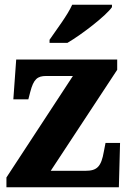

<svg xmlns="http://www.w3.org/2000/svg" viewBox="-20 -786 542 806"><path d="M188 -619V-606H263C326 -643 426 -721 450 -756V-766H283C263 -721 215 -659 188 -619ZM7 0H479L484 -186H423L416 -150C405 -86 387 -69 339 -69H193L472 -493V-536H48L36 -369H99L107 -400C121 -454 137 -467 174 -467H286L7 -41Z"/></svg>

Font: Noto Serif Tamil SemiCondensed ExtraBold
Style: Regular
Weight: 800
Width: 4
Designer: Indian Type Foundry, Tom Grace, and the Monotype Design Team
Foundry: Monotype Imaging Inc.
Version: Version 2.004